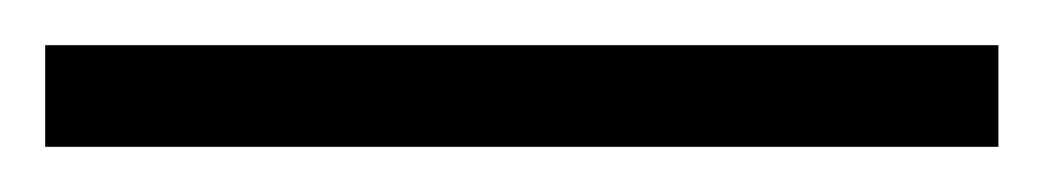

<svg xmlns="http://www.w3.org/2000/svg" viewBox="-22 70 462 85"><path d="M420 135H-2V90H420Z"/></svg>

Font: Noto Sans Georgian Light
Style: Regular
Weight: 300
Version: Version 2.002